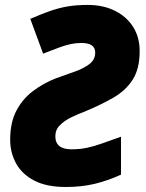

<svg xmlns="http://www.w3.org/2000/svg" viewBox="-20 -744 588 774"><path d="M245.1 9.8Q167.5 9.8 117.9 -16.1Q68.4 -42 44.7 -85.4Q21 -128.9 21 -181.2Q21 -250 46.1 -297.9Q71.3 -345.7 113.3 -377.2Q155.3 -408.7 205.1 -428.2Q242.2 -441.9 278.6 -454.3Q314.9 -466.8 339.4 -484.9Q363.8 -502.9 363.8 -532.2Q363.8 -570.8 308.1 -570.8Q286.1 -570.8 265.4 -566.4Q244.6 -562 218.5 -552.5Q192.4 -543 153.8 -527.8L102.1 -668Q145 -686.5 179.9 -699Q214.8 -711.4 251 -717.8Q287.1 -724.1 334 -724.1Q395.5 -724.1 442.6 -700.9Q489.7 -677.7 516.4 -636Q543 -594.2 543 -538.1Q543 -466.8 515.1 -423.1Q487.3 -379.4 437.5 -350.6Q387.7 -321.8 320.8 -293.9Q294.4 -284.2 267.3 -271Q240.2 -257.8 221.7 -239.5Q203.1 -221.2 203.1 -194.8Q203.1 -142.1 268.1 -142.1Q302.2 -142.1 330.8 -148.2Q359.4 -154.3 391.6 -165.8Q423.8 -177.2 467.8 -192.9V-40Q417 -16.6 363.8 -3.4Q310.5 9.8 245.1 9.8Z"/></svg>

Font: Open Sans ExtraBold
Style: Italic
Weight: 800
Italic angle: -12°
Designer: Monotype Design Team
Foundry: Monotype Imaging Inc.
Version: Version 3.000; ttfautohint (v1.8.4)